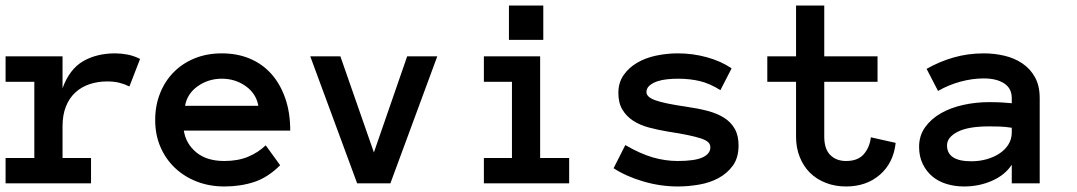

<svg xmlns="http://www.w3.org/2000/svg" viewBox="-20 -657 3861 688"><path d="M443.8 -347.2Q425.8 -356 407 -360.6Q388.2 -365.2 363.8 -365.2Q330.1 -365.2 300.5 -355.2Q271 -345.2 249.5 -325.2Q228 -305.2 216.1 -275.1Q204.1 -245.1 204.1 -204.1V-90.8H306.2V0H0V-90.8H103V-363.8H0V-455.1H204.1V-340.8Q229 -409.2 277.6 -437.5Q326.2 -465.8 393.1 -465.8Q414.1 -465.8 437 -461.4Q460 -457 481.9 -445.8Z M638.7 -189Q646 -142.1 683.3 -111.1Q720.7 -80.1 783.7 -80.1Q833 -80.1 869.4 -95.5Q905.8 -110.8 932.1 -136.2L983.9 -64.9Q939.9 -21 890.9 -4.9Q841.8 11.2 783.7 11.2Q731 11.2 685.5 -6.3Q640.1 -23.9 606.9 -55.4Q573.7 -86.9 554.9 -130.4Q536.1 -173.8 536.1 -227.1Q536.1 -278.8 553.5 -322.5Q570.8 -366.2 602.3 -398.2Q633.8 -430.2 677.7 -448Q721.7 -465.8 774.9 -465.8Q830.1 -465.8 875 -447Q919.9 -428.2 951.9 -392.6Q983.9 -356.9 1002 -305.4Q1020 -253.9 1020 -189ZM905.8 -277.8Q897.9 -321.8 860.4 -348.4Q822.8 -375 774.9 -375Q727.1 -375 689 -348.4Q650.9 -321.8 643.1 -277.8Z M1546.9 -455.1 1378.9 0H1259.8L1091.8 -455.1H1199.7L1319.8 -110.8L1439 -455.1Z M1926.8 -514.2H1803.7V-637.2H1926.8ZM2019.5 0H1713.9V-90.8H1814.5V-363.8H1713.9V-455.1H1915.5V-90.8H2019.5Z M2626.5 -136.2Q2626.5 -91.8 2606.4 -64Q2586.4 -36.1 2554.9 -19Q2523.4 -2 2484.6 4.6Q2445.8 11.2 2408.7 11.2Q2346.7 11.2 2285.2 -6.8Q2223.6 -24.9 2178.7 -54.2L2220.7 -137.2Q2274.4 -106 2319.1 -93Q2363.8 -80.1 2408.7 -80.1Q2469.7 -80.1 2497.6 -93Q2525.4 -106 2525.4 -128.9Q2525.4 -140.1 2517.6 -147.5Q2509.8 -154.8 2491.7 -160.9Q2473.6 -167 2444.1 -173.1Q2414.6 -179.2 2370.6 -186Q2335.4 -191.9 2304 -200.4Q2272.5 -209 2248.5 -224.6Q2224.6 -240.2 2210.2 -264.2Q2195.8 -288.1 2195.8 -324.2Q2195.8 -360.8 2214.6 -387.9Q2233.4 -415 2263.9 -432.6Q2294.4 -450.2 2332.5 -458Q2370.6 -465.8 2408.7 -465.8Q2462.4 -465.8 2512.9 -451.9Q2563.5 -438 2601.6 -412.1L2561.5 -334Q2523.4 -357.9 2487.5 -366.5Q2451.7 -375 2408.7 -375Q2390.6 -375 2371.1 -373Q2351.6 -371.1 2335 -365.5Q2318.4 -359.9 2307.4 -350.3Q2296.4 -340.8 2296.4 -327.1Q2296.4 -309.1 2328.4 -297.6Q2360.4 -286.1 2437.5 -274.9Q2479.5 -269 2514.2 -260Q2548.8 -251 2573.7 -235.6Q2598.6 -220.2 2612.5 -196Q2626.5 -171.9 2626.5 -136.2Z M3189.5 -145Q3181.6 -73.2 3133.1 -31Q3084.5 11.2 3011.7 11.2Q2971.7 11.2 2938.5 -2Q2905.3 -15.1 2881.8 -38.6Q2858.4 -62 2845.5 -95Q2832.5 -127.9 2832.5 -167V-363.8H2729.5V-455.1H2832.5V-637.2H2933.6V-455.1H3124.5V-363.8H2933.6V-167Q2933.6 -123 2955.1 -101.6Q2976.6 -80.1 3011.7 -80.1Q3054.7 -80.1 3075.7 -105Q3096.7 -129.9 3100.6 -165Z M3273.4 -130.9Q3273.4 -170.9 3294.9 -200.9Q3316.4 -231 3351.3 -251Q3386.2 -271 3431.4 -281Q3476.6 -291 3523.4 -291Q3549.3 -291 3567.9 -290Q3586.4 -289.1 3605.5 -287.1V-305.2Q3605.5 -340.8 3577.9 -358.4Q3550.3 -376 3505.4 -376Q3464.4 -376 3421.9 -364.5Q3379.4 -353 3341.3 -331.1L3300.3 -410.2Q3345.2 -436 3396.7 -450.9Q3448.2 -465.8 3505.4 -465.8Q3542.5 -465.8 3578.4 -457.5Q3614.3 -449.2 3642.8 -430.2Q3671.4 -411.1 3688.5 -380.6Q3705.6 -350.1 3705.6 -305.2V0H3605.5V-66.9Q3581.5 -29.8 3534.9 -9.3Q3488.3 11.2 3434.6 11.2Q3401.4 11.2 3371.8 2.2Q3342.3 -6.8 3320.8 -24.9Q3299.3 -43 3286.4 -69.6Q3273.4 -96.2 3273.4 -130.9ZM3460.4 -79.1Q3490.2 -79.1 3516.4 -86.7Q3542.5 -94.2 3562.5 -107.7Q3582.5 -121.1 3594 -140.1Q3605.5 -159.2 3605.5 -182.1V-199.2Q3581.5 -203.1 3560.5 -203.6Q3539.6 -204.1 3523.4 -204.1Q3449.2 -204.1 3411.4 -184.6Q3373.5 -165 3373.5 -136.2Q3373.5 -79.1 3460.4 -79.1Z"/></svg>

Font: Anonymous Pro
Style: Bold
Weight: 700
Monospace: yes
Designer: Mark Simonson
Version: Version 1.003